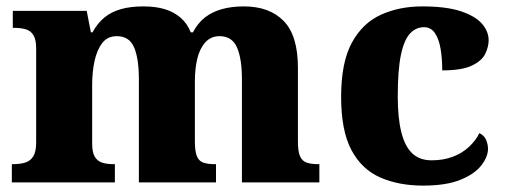

<svg xmlns="http://www.w3.org/2000/svg" viewBox="-20 -570 1583 600"><path d="M17 0V-57H20Q43 -57 59 -62Q75 -67 84 -81.5Q93 -96 93 -125V-419Q93 -446 84.5 -460Q76 -474 60.5 -478.5Q45 -483 23 -483H20V-536H251L264 -469H269Q285 -498 306.5 -515.5Q328 -533 358 -541.5Q388 -550 428 -550Q466 -550 494.5 -541.5Q523 -533 544 -515Q565 -497 576 -469H583Q598 -498 620.5 -515.5Q643 -533 673.5 -541.5Q704 -550 742 -550Q822 -550 866.5 -504.5Q911 -459 911 -358V-128Q911 -97 917.5 -82Q924 -67 938 -62Q952 -57 974 -57H978V0H736V-322Q736 -387 720.5 -422Q705 -457 666 -457Q639 -457 621.5 -437.5Q604 -418 596.5 -386.5Q589 -355 589 -316V-128Q589 -98 595 -82.5Q601 -67 615 -62Q629 -57 651 -57H655V0H414V-322Q414 -387 399 -422Q384 -457 345 -457Q316 -457 299.5 -435.5Q283 -414 275.5 -379.5Q268 -345 268 -305V-122Q268 -94 276 -80.5Q284 -67 298.5 -62Q313 -57 335 -57H339V0Z M1302 10Q1226 10 1168 -15.5Q1110 -41 1078 -101.5Q1046 -162 1046 -267Q1046 -375 1079.5 -436.5Q1113 -498 1170.5 -524Q1228 -550 1299 -550Q1374 -550 1419.5 -535Q1465 -520 1486 -496Q1507 -472 1507 -444Q1507 -424 1496.5 -402Q1486 -380 1454.5 -365Q1423 -350 1362 -350Q1362 -386 1357 -416.5Q1352 -447 1339.5 -466Q1327 -485 1305 -485Q1280 -485 1261.5 -465.5Q1243 -446 1233 -399Q1223 -352 1223 -268Q1223 -202 1234 -157.5Q1245 -113 1268 -91Q1291 -69 1329 -69Q1365 -69 1394.5 -80Q1424 -91 1445.5 -111Q1467 -131 1478 -154Q1493 -147 1499 -133Q1505 -119 1505 -105Q1505 -80 1484 -53Q1463 -26 1418.5 -8Q1374 10 1302 10Z"/></svg>

Font: Noto Serif Thai ExtraBold
Style: Regular
Weight: 800
Version: Version 2.001